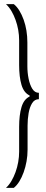

<svg xmlns="http://www.w3.org/2000/svg" viewBox="-20 -763 225 933"><path d="M9 150Q24 136 35.5 116.5Q47 97 55.5 73.5Q64 50 68.5 24.5Q73 -1 73 -26V-146Q73 -204 84.5 -242.5Q96 -281 124 -294V-299Q96 -312 84.5 -350.5Q73 -389 73 -447V-567Q73 -593 68.5 -618Q64 -643 55.5 -666.5Q47 -690 35.5 -709.5Q24 -729 9 -743H47Q62 -731 74 -711.5Q86 -692 95 -667Q104 -642 108.5 -614Q113 -586 113 -557V-441Q113 -410 119 -380.5Q125 -351 137 -331.5Q149 -312 169 -312V-281Q148 -281 136 -261.5Q124 -242 119 -213Q114 -184 114 -153V-36Q114 -7 109 21Q104 49 95 74Q86 99 74 118.5Q62 138 47 150Z"/></svg>

Font: Saira UltraCondensed ExtraLight
Style: Regular
Weight: 250
Width: 1
Designer: Hector Gatti with collaboration of the Omnibus-Type team
Foundry: Omnibus-Type
Version: Version 1.101